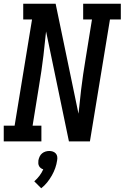

<svg xmlns="http://www.w3.org/2000/svg" viewBox="-28 -755 665 1025"><path d="M-8 0V-84H50L143 -651H96V-735H269L391 -148Q392 -152 392 -156.5Q392 -161 393 -165L405 -276Q410 -317 416 -358.5Q422 -400 429 -441L463 -651H416V-735H617V-651H559L452 0H340L218 -587Q217 -583 217 -578.5Q217 -574 216 -570L204 -459Q199 -418 193 -376.5Q187 -335 180 -294L146 -84H193V0ZM192 250 155 213Q171 199 183 183Q195 167 203 149Q196 147 190 142.5Q184 138 180.5 131.5Q177 125 176.5 117Q176 109 177 101Q179 91 183.5 81Q188 71 196.5 64Q205 57 215 54Q225 51 235 51Q245 51 254 54Q263 57 269.5 64Q276 71 277.5 81Q279 91 277 101Q274 122 267 142Q260 162 249 181.5Q238 201 224 218.5Q210 236 192 250Z"/></svg>

Font: Iosevka Etoile Medium
Style: Italic
Weight: 500
Italic angle: -9°
Designer: Belleve Invis
Foundry: Belleve Invis
Version: Version 22.1.2; ttfautohint (v1.8.4)